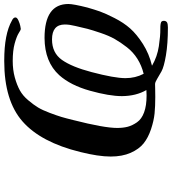

<svg xmlns="http://www.w3.org/2000/svg" viewBox="28 -776 831 928"><g transform="rotate(-90 444.0 -312.5)"><path d="M150.9 -193.8Q150.9 -252.9 172.9 -340.8Q219.7 -530.8 320.3 -619.4Q420.9 -708 611.8 -708H615.2Q743.2 -708 808.1 -670.9Q823.2 -664.1 823.2 -653.8Q823.2 -646 808.6 -639.4Q793.9 -632.8 782 -630.4Q770 -627.9 767.1 -627.9Q763.2 -627.9 747.6 -637.9Q731.9 -647.9 697.5 -657.5Q663.1 -667 612.8 -667Q569.8 -667 533.4 -657Q497.1 -647 470.9 -632.6Q444.8 -618.2 422.9 -592Q400.9 -565.9 387.9 -544.4Q375 -522.9 362.1 -488.5Q349.1 -454.1 342.5 -432.1Q335.9 -410.2 327.1 -374Q289.1 -225.1 289.1 -162.1Q289.1 -133.3 294.9 -111.1Q300.8 -88.9 316.4 -66.4Q332 -43.9 364.5 -32Q397 -20 445.8 -20Q449.7 -20 458.7 -20.5Q467.8 -21 472.2 -21Q443.4 -70.8 442.9 -139.2Q442.9 -200.2 469 -293.7Q495.1 -387.2 543.9 -441.9Q607.9 -512.7 724.1 -513.2Q888.2 -513.2 888.2 -397.9Q888.2 -374 871.1 -306.2Q861.3 -272 852.1 -245.6Q842.8 -219.2 820.3 -175Q797.9 -130.9 770 -99.4Q742.2 -67.9 695.1 -37.8Q647.9 -7.8 590.8 5.9V6.8Q633.8 31.7 684.3 39.3Q734.9 46.9 766.8 46.4Q798.8 45.9 804.2 53.2Q808.1 59.1 806.6 67.1Q805.2 75.2 798.8 79.1Q791 83 774.9 83Q695.8 83 639.9 73.5Q584 64 562.5 52Q541 40 525.4 30.5Q509.8 21 501 21Q499 21 478.5 21.5Q458 22 439 22Q394 22 359.1 18.6Q324.2 15.1 283.2 1.5Q242.2 -12.2 214.6 -34.2Q187 -56.2 168.9 -96.9Q150.9 -137.7 150.9 -193.8ZM529.8 -122.1Q529.8 -74.2 550.8 -34.2Q590.8 -43.9 623.3 -64.5Q655.8 -85 679.4 -115.5Q703.1 -146 719 -174.1Q734.9 -202.1 748.5 -242.7Q762.2 -283.2 768.1 -305.7Q773.9 -328.1 782.2 -365.2Q789.1 -393.1 789.1 -415Q789.1 -477.1 716.8 -477.1Q651.9 -477.1 617.9 -429Q584 -380.9 559.1 -286.1Q529.8 -175.3 529.8 -122.1Z"/></g></svg>

Font: CMU Serif
Style: BoldItalic
Weight: 700
Italic angle: -14.04°
Version: Version 0.7.0